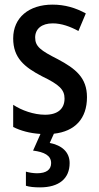

<svg xmlns="http://www.w3.org/2000/svg" viewBox="-20 -570 430 830"><path d="M281 135C281 87 247 58 195 48L213 8C304 -2 356 -57 356 -150C356 -234 307 -273 230 -314C155 -352 132 -369 132 -408C132 -445 160 -469 208 -469C246 -469 284 -455 319 -436L351 -512C307 -536 261 -550 207 -550C105 -550 37 -494 37 -404C37 -320 85 -280 162 -240C237 -204 259 -182 259 -144C259 -100 230 -74 175 -74C126 -74 73 -93 37 -117V-21C69 -5 108 6 155 9L123 81C171 87 201 102 201 135C201 163 181 179 140 179C124 179 106 176 92 172V233C107 238 128 240 153 240C235 240 281 202 281 135Z"/></svg>

Font: Noto Sans Devanagari Condensed Medium
Style: Regular
Weight: 500
Width: 3
Designer: Jelle Bosma - Monotype Design Team
Foundry: Monotype Imaging Inc.
Version: Version 2.004